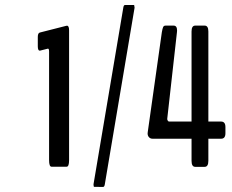

<svg xmlns="http://www.w3.org/2000/svg" viewBox="-20 -804 922 764"><path d="M756.8 -140.1Q742.2 -140.1 742.2 -164.1V-252H586.9Q578.6 -252 573 -257.8Q567.4 -263.7 567.4 -272.9Q567.4 -276.4 567.9 -278.3L624 -675.8Q626.5 -690.4 629.2 -696.3Q631.8 -702.1 638.7 -702.1H670.9Q684.6 -702.1 684.6 -682.6Q684.6 -678.2 684.1 -675.8L645.5 -331.5Q645 -328.6 647.2 -324.5Q649.4 -320.3 652.8 -320.3H742.2V-678.7Q742.2 -702.1 756.8 -702.1H794.4Q809.1 -702.1 809.1 -678.7V-320.3H859.9Q877 -320.3 877 -298.3V-273.9Q877 -252 859.9 -252H809.1V-164.1Q809.1 -140.1 794.4 -140.1ZM355 -60.5Q352.1 -60.5 352.1 -70.3Q352.1 -70.8 352.3 -71.8Q352.5 -72.8 352.5 -73.2L470.2 -771Q471.7 -784.2 477.5 -784.2H512.2Q515.1 -784.2 515.1 -775.4L515.6 -773.4Q515.6 -771 515.1 -771L397.5 -73.2Q396 -60.1 390.1 -60.1ZM185.1 -140.6Q175.3 -140.6 175.3 -167V-598.6Q175.3 -611.3 170.4 -610.4Q139.6 -602.5 139.2 -602.5Q130.4 -601.6 130.4 -619.6V-657.2Q130.4 -673.3 139.6 -674.8L243.2 -701.2Q244.6 -701.7 246.6 -701.7Q254.9 -701.7 254.9 -683.1V-167Q254.9 -140.6 245.1 -140.6Z"/></svg>

Font: BenchNine
Style: Bold
Weight: 700
Version: Version 1 ; ttfautohint (v0.92.18-e454-dirty) -l 8 -r 50 -G 